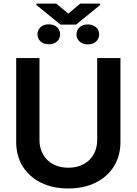

<svg xmlns="http://www.w3.org/2000/svg" viewBox="-20 -1056 774 1087"><path d="M530.2 -727.3H661.9V-252.1Q661.9 -174 625.2 -114.7Q588.4 -55.4 522 -22.2Q455.6 11 366.8 11Q277.7 11 211.3 -22.2Q144.9 -55.4 108.3 -114.7Q71.7 -174 71.7 -252.1V-727.3H203.5V-263.1Q203.5 -217.7 223.5 -182.2Q243.6 -146.7 280.2 -126.6Q316.8 -106.5 366.8 -106.5Q416.9 -106.5 453.7 -126.6Q490.4 -146.7 510.3 -182.2Q530.2 -217.7 530.2 -263.1ZM192.1 -861.5Q192.1 -885.3 209.2 -901.8Q226.2 -918.3 255.7 -918.3Q285.9 -918.3 303.1 -901.8Q320.3 -885.3 320.3 -861.5Q320.3 -837.4 302.9 -821.4Q285.5 -805.4 256 -805.4Q226.2 -805.4 209.2 -821.7Q192.1 -838.1 192.1 -861.5ZM413 -861.2Q413 -884.6 430.2 -901.1Q447.4 -917.6 477.6 -917.6Q506.4 -917.6 524 -901.3Q541.5 -884.9 541.5 -861.5Q541.5 -838.1 524.3 -821.4Q507.1 -804.7 477.6 -804.7Q447.4 -804.7 430.2 -821.2Q413 -837.7 413 -861.2ZM298.7 -1035.5 366.5 -979 433.9 -1035.5H546.9V-1027.7L410.9 -916.9H322.4L186.1 -1027.7V-1035.5Z"/></svg>

Font: InterMG SemiBold
Style: Regular
Weight: 600
Designer: Rasmus Andersson
Foundry: rsms
Version: Version 3.019;December 26, 2023;FontCreator 15.0.0.2955 64-b